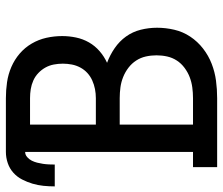

<svg xmlns="http://www.w3.org/2000/svg" viewBox="-102 -702 775 668"><g transform="rotate(-90 286.0 -367.5)"><path d="M39 0V-84H92V-668Q82 -668 74 -661Q66 -654 61.5 -645Q57 -636 54.5 -626Q52 -616 50.5 -606Q49 -596 48.5 -585.5Q48 -575 48 -565H-28Q-28 -585 -26 -604.5Q-24 -624 -18.5 -642.5Q-13 -661 -4 -678.5Q5 -696 19.5 -709Q34 -722 53 -728.5Q72 -735 92 -735H279Q307 -735 334.5 -731Q362 -727 387.5 -716Q413 -705 434 -687Q455 -669 469 -645Q483 -621 489 -594Q495 -567 495 -539Q495 -515 490 -491Q485 -467 473 -446Q461 -425 442.5 -409Q424 -393 402 -383Q429 -373 453 -356.5Q477 -340 493.5 -317Q510 -294 517 -266Q524 -238 524 -209Q524 -179 517 -149Q510 -119 493 -93.5Q476 -68 451.5 -49Q427 -30 398.5 -19Q370 -8 340 -4Q310 0 279 0ZM187 -422H279Q295 -422 310.5 -425Q326 -428 340.5 -434.5Q355 -441 366.5 -451.5Q378 -462 385.5 -476Q393 -490 396 -505.5Q399 -521 399 -537Q399 -553 396 -568.5Q393 -584 385.5 -597.5Q378 -611 366.5 -622Q355 -633 340.5 -639.5Q326 -646 310.5 -648.5Q295 -651 279 -651H187ZM187 -84H279Q298 -84 316.5 -86.5Q335 -89 352 -95.5Q369 -102 384.5 -113.5Q400 -125 410 -140.5Q420 -156 424 -174Q428 -192 428 -211Q428 -230 424 -248Q420 -266 410 -281.5Q400 -297 385 -308.5Q370 -320 352.5 -327Q335 -334 316.5 -336.5Q298 -339 279 -339H187Z"/></g></svg>

Font: Iosevka Etoile Medium
Style: Regular
Weight: 500
Designer: Belleve Invis
Foundry: Belleve Invis
Version: Version 22.1.2; ttfautohint (v1.8.4)